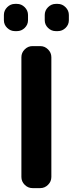

<svg xmlns="http://www.w3.org/2000/svg" viewBox="-22 -967 374 987"><path d="M265 -947H275Q298 -947 315 -930Q332 -913 332 -890V-863Q332 -840 315 -823.5Q298 -807 275 -807H265Q242 -807 225 -823.5Q208 -840 208 -863V-890Q208 -913 225 -930Q242 -947 265 -947ZM55 -807Q32 -807 15 -823.5Q-2 -840 -2 -863V-890Q-2 -913 15 -930Q32 -947 55 -947H65Q88 -947 105 -930Q122 -913 122 -890V-863Q122 -840 105 -823.5Q88 -807 65 -807ZM242 -57Q242 -34 225 -17Q208 0 185 0H145Q122 0 105 -17Q88 -34 88 -57V-673Q88 -696 105 -713Q122 -730 145 -730H185Q208 -730 225 -713Q242 -696 242 -673Z"/></svg>

Font: Rounded Mplus 1c Bold
Style: Bold
Weight: 700
Version: Version 1.059.20150529